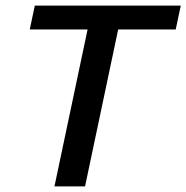

<svg xmlns="http://www.w3.org/2000/svg" viewBox="-20 -664 664 684"><path d="M174 0 292 -559H86L104 -644H624L606 -559H401L283 0Z"/></svg>

Font: Kanit
Style: Italic
Weight: 400
Italic angle: -12°
Designer: Katatrad Team
Foundry: CadsonDemak
Version: Version 2.000; ttfautohint (v1.8.3)